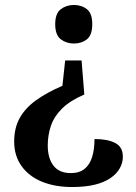

<svg xmlns="http://www.w3.org/2000/svg" viewBox="-20 -560 546 772"><path d="M319 -180Q261 -155 229 -123Q197 -91 184.5 -53.5Q172 -16 172 25Q172 76 195 106Q218 136 265 136Q299 136 320 119Q341 102 350.5 71Q360 40 360 -1Q413 -1 443.5 15Q474 31 474 70Q474 94 462 116Q450 138 425 155.5Q400 173 361.5 182.5Q323 192 270 192Q201 192 148.5 170.5Q96 149 66.5 107.5Q37 66 37 9Q37 -45 59 -85Q81 -125 124.5 -156.5Q168 -188 231 -215L242 -317H308ZM277 -540Q308 -540 329.5 -523Q351 -506 351 -463Q351 -419 329.5 -402Q308 -385 277 -385Q247 -385 224.5 -402Q202 -419 202 -463Q202 -506 224.5 -523Q247 -540 277 -540Z"/></svg>

Font: Noto Rashi Hebrew SemiBold
Style: Regular
Weight: 600
Version: Version 1.006